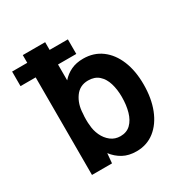

<svg xmlns="http://www.w3.org/2000/svg" viewBox="-169 -863 970 1009"><g transform="rotate(-30 316.0 -358.5)"><path d="M580.3 -277Q580.3 -192.5 554.9 -127.8Q529.5 -63.2 483 -26.6Q436.4 9.9 373.2 9.9Q326.3 9.9 292.3 -8.7Q258.2 -27.3 234 -59.3L228.7 0H107.2V-727.3H242.9V-495.7Q266 -522.4 297.8 -537.5Q329.5 -552.6 371.8 -552.6Q435.7 -552.6 482.6 -517.8Q529.5 -483 554.9 -421Q580.3 -359 580.3 -277ZM448.2 -277Q448.2 -322.1 437 -359.2Q425.8 -396.3 401.3 -418.3Q376.8 -440.3 337 -440.3Q286.2 -440.3 257.6 -400Q229 -359.7 227.3 -302.2Q225.5 -288.4 225.5 -266.9Q225.5 -245.4 227.3 -233.7Q229 -200.3 243.1 -169.9Q257.1 -139.6 281.8 -120.4Q306.5 -101.2 339.8 -101.2Q377.5 -101.2 401.5 -124.5Q425.4 -147.7 436.8 -187.5Q448.2 -227.3 448.2 -277ZM353.7 -680.4V-592H15.3V-680.4Z"/></g></svg>

Font: Interface
Style: Bold
Weight: 700
Designer: Rasmus Andersson
Foundry: rsms
Version: Version 1.8